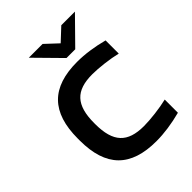

<svg xmlns="http://www.w3.org/2000/svg" viewBox="-201 -779 886 886"><g transform="rotate(-45 242.0 -335.5)"><path d="M44 -256V-244C44 -72 125 9 292 9C343 9 398 1 455 -14V-100C410 -89 343 -81 301 -81C194 -81 148 -129 148 -247V-253C148 -371 194 -419 301 -419C343 -419 410 -411 455 -400V-486C398 -501 343 -509 292 -509C125 -509 44 -428 44 -256ZM148 -680 270 -556H327L449 -680H360L299 -623L238 -680Z"/></g></svg>

Font: LT Wave Alt Medium
Style: Regular
Weight: 500
Designer: Daniel Lyons
Version: Version 2.5 (Glyphs App)